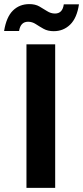

<svg xmlns="http://www.w3.org/2000/svg" viewBox="-82 -916 405 936"><path d="M47 0V-700H187V0ZM180 -764Q151 -764 130.5 -775.5Q110 -787 92.5 -798.5Q75 -810 55 -810Q18 -810 11 -765H-62Q-51 -833 -19 -864.5Q13 -896 61 -896Q90 -896 110 -884.5Q130 -873 148 -861.5Q166 -850 186 -850Q223 -850 229 -895H303Q293 -828 260 -796Q227 -764 180 -764Z"/></svg>

Font: Host Grotesk Black
Style: Regular
Weight: 900
Designer: Doğukan Karapınar based on Poppins by Indian Type Foundry, Jonny Pinhorn
Foundry: Element Type
Version: Version 1.000; ttfautohint (v1.8.4.7-5d5b);gftools[0.9.33]